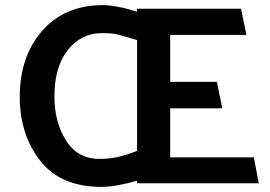

<svg xmlns="http://www.w3.org/2000/svg" viewBox="-20 -714 1050 748"><path d="M514 -558Q470 -571 445 -578Q420 -585 377 -585Q296 -585 244 -519Q192 -453 192 -338Q192 -239 237 -167Q282 -95 368 -95Q412 -95 446.5 -104Q481 -113 514 -126ZM988 0H514V-10Q480 0 443 7Q406 14 375 14Q216 14 136.5 -88Q57 -190 57 -337Q57 -494 144.5 -594Q232 -694 381 -694Q404 -694 440 -687.5Q476 -681 514 -668V-680H919L940 -578H643V-395H825L846 -292H643V-101H969Z"/></svg>

Font: Palanquin
Style: Bold
Weight: 700
Designer: Pria Ravichandran
Version: Version 1.0.4